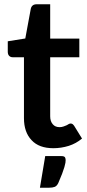

<svg xmlns="http://www.w3.org/2000/svg" viewBox="-20 -690 411 904"><path d="M231.4 7.8Q163.6 7.8 128.9 -29.8Q92.8 -67.4 92.8 -133.8V-420.4H40.5Q29.8 -420.4 23.4 -426.8Q16.6 -433.6 16.6 -446.3V-495.6L99.1 -508.8L125 -648.9Q127.4 -659.2 134.3 -664.6Q141.1 -669.9 152.3 -669.9H216.3V-508.3H353.5V-420.4H216.3V-142.6Q216.3 -118.7 228.5 -105Q239.7 -91.3 260.7 -91.3Q270.5 -91.3 279.8 -94.7Q287.1 -97.2 293.5 -100.1Q294.4 -100.6 296.6 -101.8Q298.8 -103 300.5 -104Q302.2 -105 303.7 -106Q308.6 -108.4 312.5 -108.4Q317.4 -108.4 321.3 -106Q325.7 -102.5 329.1 -97.7L366.2 -37.6Q337.9 -14.2 304.2 -3.4Q268.1 7.8 231.4 7.8ZM192.9 44.9H268.6Q282.2 44.9 286.1 50.8Q289.1 57.1 289.1 63.5Q289.1 65.4 288.1 76.2Q286.1 86.4 283.2 96.7Q282.7 98.1 272.5 127.9Q269 137.2 254.4 171.9Q247.6 186 237.3 189.9Q227.1 193.8 211.4 193.8H168Z"/></svg>

Font: Lato-SemiBold
Style: Bold
Weight: 500
Designer: Lukasz Dziedzic with Adam Twardoch and Botio Nikoltchev
Foundry: tyPoland Lukasz Dziedzic
Version: ""